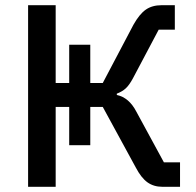

<svg xmlns="http://www.w3.org/2000/svg" viewBox="-20 -718 753 738"><path d="M88 0V-698H194V-399H246V-546H327V-399H375L493 -623Q516 -664 540.5 -681Q565 -698 601 -698H652V-604H590L491 -417Q477 -391 463.5 -378.5Q450 -366 429 -358V-353Q476 -343 504 -289L610 -94H672V0H604Q571 0 547 -17Q523 -34 502 -74L375 -307H327V-160H246V-307H194V0Z"/></svg>

Font: Anuphan Medium
Style: Regular
Weight: 500
Designer: Mike Abbink, Paul van der Laan, Pieter van Rosmalen, Mint Tantisuwanna
Foundry: Bold Monday; Cadson Demak
Version: Version 3.002;hotconv 1.0.109;makeotfexe 2.5.65596